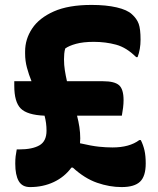

<svg xmlns="http://www.w3.org/2000/svg" viewBox="-20 -740 640 780"><path d="M38 -410H108Q97 -437 89.5 -465Q82 -493 82 -522V-531Q82 -581 110.5 -624Q139 -667 198.5 -693.5Q258 -720 352 -720Q411 -720 454 -710Q497 -700 516 -682Q536 -664 543.5 -643Q551 -622 551 -579Q551 -540 539 -508H533Q494 -547 451.5 -558.5Q409 -570 361 -570Q318 -570 289 -562Q260 -554 245 -543Q242 -533 241 -521.5Q240 -510 240 -499Q240 -476 243.5 -454Q247 -432 252 -410H399Q445 -410 463.5 -394Q482 -378 482 -333Q482 -319 480 -302.5Q478 -286 475 -270H293Q299 -247 302.5 -224Q306 -201 306 -178Q306 -168 305 -158Q353 -147 382 -144Q411 -141 437 -141Q506 -141 546 -171H552Q562 -151 567 -129Q572 -107 572 -76Q572 -24 549 -2Q526 20 474 20Q425 20 374.5 2.5Q324 -15 276 -59H270Q242 -21 198.5 -0.5Q155 20 102 20Q70 20 56 -4.5Q42 -29 42 -75Q42 -92 43.5 -105Q45 -118 48 -133H58Q111 -133 140 -149.5Q169 -166 169 -209Q169 -225 167 -240Q165 -255 161 -270Q90 -273 64 -299.5Q38 -326 38 -391Z"/></svg>

Font: Recursive Mn Csl St XBd
Style: Regular
Weight: 800
Monospace: yes
Version: Version 1.079;hotconv 1.0.112;makeotfexe 2.5.65598; ttfautoh